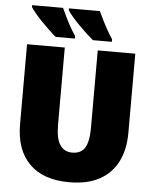

<svg xmlns="http://www.w3.org/2000/svg" viewBox="-61 -978 834 1039"><g transform="rotate(5 356.0 -458.5)"><path d="M650 -284Q650 -194 617 -128Q584 -62 518.5 -26Q453 10 354 10Q212 10 137 -65.5Q62 -141 62 -280V-714H267V-295Q267 -219 290 -185Q313 -151 356 -151Q388 -151 408 -166Q428 -181 437 -213Q446 -245 446 -296V-714H650ZM439 -927Q449 -905 462.5 -878Q476 -851 490.5 -825.5Q505 -800 518 -781V-767H415Q399 -780 377.5 -800Q356 -820 334.5 -842Q313 -864 296 -884Q279 -904 271 -917V-927ZM239 -927Q249 -905 262 -878Q275 -851 289.5 -825.5Q304 -800 317 -781V-767H213Q197 -780 176 -800Q155 -820 133.5 -842Q112 -864 95.5 -884Q79 -904 71 -917V-927Z"/></g></svg>

Font: Noto Sans Display Black
Style: Regular
Weight: 900
Designer: Monotype Design Team
Foundry: Monotype Imaging Inc.
Version: Version 2.003